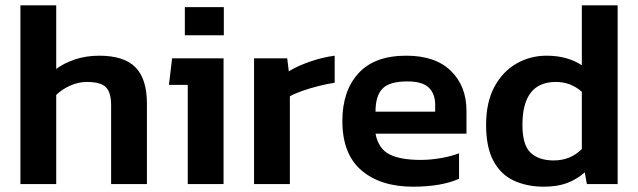

<svg xmlns="http://www.w3.org/2000/svg" viewBox="-20 -694 2406 724"><path d="M57 0V-674H192V-434Q221 -456 263 -470Q305 -484 354 -484Q448 -484 491 -440Q534 -396 534 -304V0H399V-297Q399 -345 379.5 -365Q360 -385 307 -385Q276 -385 244.5 -371Q213 -357 192 -336V0Z M677 -561V-667H824V-561ZM688 0V-374H617L629 -474H823V0Z M938 0V-474H1063L1069 -425Q1101 -445 1148.5 -461.5Q1196 -478 1242 -484V-382Q1215 -378 1183 -370Q1151 -362 1122 -352Q1093 -342 1073 -331V0Z M1538 10Q1415 10 1343 -51.5Q1271 -113 1271 -238Q1271 -351 1331.5 -417.5Q1392 -484 1512 -484Q1622 -484 1680.5 -426.5Q1739 -369 1739 -276V-190H1396Q1407 -133 1448.5 -112Q1490 -91 1566 -91Q1604 -91 1643.5 -98Q1683 -105 1711 -116V-20Q1678 -5 1634 2.5Q1590 10 1538 10ZM1396 -273H1621V-299Q1621 -340 1597 -363.5Q1573 -387 1516 -387Q1449 -387 1422.5 -360Q1396 -333 1396 -273Z M2031 10Q1968 10 1918.5 -12.5Q1869 -35 1841 -86.5Q1813 -138 1813 -223Q1813 -308 1844 -366Q1875 -424 1927 -454Q1979 -484 2041 -484Q2119 -484 2174 -448V-674H2309V0H2193L2185 -44Q2154 -17 2117.5 -3.5Q2081 10 2031 10ZM2068 -89Q2131 -89 2174 -132V-348Q2132 -385 2076 -385Q1950 -385 1950 -223Q1950 -147 1981 -118Q2012 -89 2068 -89Z"/></svg>

Font: Kanit Medium
Style: Regular
Weight: 500
Designer: Katatrad Team
Foundry: CadsonDemak
Version: Version 2.000; ttfautohint (v1.8.3)